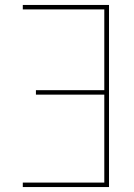

<svg xmlns="http://www.w3.org/2000/svg" viewBox="-20 -755 540 775"><path d="M72 0V-18H401V-373H125V-391H401V-717H72V-735H420V0Z"/></svg>

Font: Iosevka SS04 Thin
Style: Regular
Weight: 100
Monospace: yes
Designer: Belleve Invis
Foundry: Belleve Invis
Version: Version 19.0.0; ttfautohint (v1.8.4)